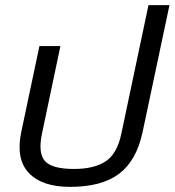

<svg xmlns="http://www.w3.org/2000/svg" viewBox="-20 -720 682 750"><path d="M254 10Q144 10 92.5 -44.5Q41 -99 63 -204L134 -540H216L144 -198Q128 -122 155.5 -91Q183 -60 269 -60Q348 -60 393 -90Q438 -120 454 -198L560 -700H642L537 -204Q513 -92 445 -41Q377 10 254 10Z"/></svg>

Font: Kanit Light
Style: Italic
Weight: 300
Italic angle: -12°
Designer: Katatrad Team
Foundry: CadsonDemak
Version: Version 2.000; ttfautohint (v1.8.3)